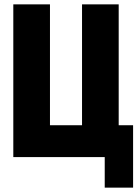

<svg xmlns="http://www.w3.org/2000/svg" viewBox="-20 -720 640 880"><path d="M524 -700V-146H590V140H460V0H41V-700H209V-146H356V-700Z"/></svg>

Font: Tektur SemiCondensed
Style: Bold
Weight: 700
Width: 4
Designer: Adam Jagosz
Foundry: Adam Jagosz
Version: Version 1.005;gftools[0.9.30]